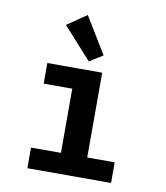

<svg xmlns="http://www.w3.org/2000/svg" viewBox="-80 -768 723 834"><g transform="rotate(10 281.5 -350.5)"><path d="M279 -503 338 -540 240 -701 154 -642ZM97 0H466V-91H345V-465H103V-374H229V-91H97Z"/></g></svg>

Font: Inconsolata SemiExpanded
Style: Bold
Weight: 700
Width: 6
Monospace: yes
Designer: Raph Levien, Cyreal, Brenton Simpson
Foundry: Raph Levien, Cyreal, Google
Version: Version 3.100